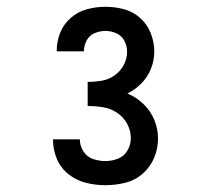

<svg xmlns="http://www.w3.org/2000/svg" viewBox="-20 -838 616 565"><path d="M290 -293Q319 -293 348 -300Q377 -307 399.5 -326.5Q422 -346 433.5 -373.5Q445 -401 445 -430Q445 -459 434 -485.5Q423 -512 402 -532Q381 -552 355 -563Q378 -574 396.5 -593Q415 -612 424.5 -636.5Q434 -661 434 -687Q434 -714 423.5 -740.5Q413 -767 392 -785.5Q371 -804 344.5 -811Q318 -818 290 -818Q263 -818 236.5 -811Q210 -804 189 -786Q168 -768 157.5 -742.5Q147 -717 147 -690V-687H227V-688Q227 -704 235 -719Q243 -734 258.5 -740.5Q274 -747 290 -747Q307 -747 322.5 -740Q338 -733 346 -718Q354 -703 354 -686Q354 -665 344 -646.5Q334 -628 317 -616Q300 -604 279.5 -600.5Q259 -597 238 -597V-526Q261 -526 283 -522.5Q305 -519 324 -506.5Q343 -494 354 -474Q365 -454 365 -431Q365 -412 355 -395Q345 -378 327 -371Q309 -364 290 -364Q272 -364 254 -370Q236 -376 225.5 -392.5Q215 -409 215 -427V-428H136V-426Q136 -397 147.5 -370Q159 -343 182 -325Q205 -307 233 -300Q261 -293 290 -293Z"/></svg>

Font: Iosevka Sparkle
Style: Regular
Weight: 400
Designer: Belleve Invis
Foundry: Belleve Invis
Version: Version 4.5.0; ttfautohint (v1.8.3)